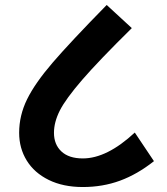

<svg xmlns="http://www.w3.org/2000/svg" viewBox="-20 -711 671 772"><path d="M57 -177Q57 -247 89 -312Q121 -377 192 -459.5Q263 -542 409 -691L510 -598Q377 -467 310.5 -390Q244 -313 220.5 -266.5Q197 -220 197 -177Q197 -130 227 -102Q257 -74 313 -74Q410 -74 522 -178L599 -63Q532 -10 462.5 15.5Q393 41 313 41Q234 41 176 12.5Q118 -16 87.5 -65.5Q57 -115 57 -177Z"/></svg>

Font: Martel Sans ExtraBold
Style: Regular
Weight: 800
Designer: Dan Reynolds and Mathieu Réguer
Foundry: Dan Reynolds and Mathieu Réguer
Version: Version 1.002; ttfautohint (v1.1) -l 5 -r 5 -G 72 -x 0 -D la